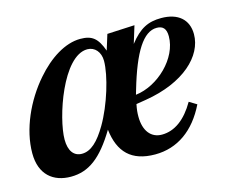

<svg xmlns="http://www.w3.org/2000/svg" viewBox="-79 -572 874 696"><g transform="rotate(-15 358.5 -224.5)"><path d="M333 -363C333 -308 302 -205 262 -137C232 -86 203 -58 169 -58C139 -58 121 -81 121 -124C121 -204 192 -419 285 -419C313 -419 333 -396 333 -363ZM418 -231C457 -365 498 -429 548 -429C571 -429 583 -417 583 -388C583 -306 498 -224 413 -214ZM473 -459 370 -454 352 -396C334 -446 314 -462 270 -462C213 -462 152 -423 102 -365C40 -294 -5 -196 -5 -106C-5 -26 43 12 109 12C176 12 226 -25 282 -118C292 -32 336 13 425 13C509 13 576 -35 619 -123L591 -140C557 -81 515 -50 467 -50C426 -50 401 -82 401 -135C401 -150 402 -161 406 -181L443 -187C590 -211 673 -290 673 -372C673 -427 636 -459 573 -459C524 -459 491 -443 453 -394Z"/></g></svg>

Font: XITS
Style: Bold Italic
Weight: 700
Italic angle: -16.33°
Designer: MicroPress Inc., with final additions and corrections provided by Coen Hoffman, Elsevier (retired)
Version: Version 1.302